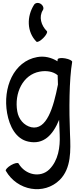

<svg xmlns="http://www.w3.org/2000/svg" viewBox="-20 -951 549 1322"><path d="M215 -919C163 -838 164 -731 231 -664C237 -658 258 -669 278 -689C298 -709 309 -730 303 -736C263 -776 246 -835 275 -881C284 -894 277 -913 261 -924C244 -935 224 -932 215 -919ZM377 -542C376 -540 376 -536 376 -529C334 -555 286 -567 236 -558C74 -529 -2 -347 29 -172C45 -82 89 6 175 24C280 47 344 -21 387 -126C388 -89 390 -54 391 -24C395 63 381 154 320 215C258 276 154 254 108 175C104 167 80 172 56 186C32 200 16 218 20 225C99 363 283 395 392 287C471 207 467 86 462 -27C455 -193 456 -404 477 -525C478 -533 457 -544 429 -549C402 -554 378 -551 377 -542ZM195 -75C144 -87 108 -131 99 -184C77 -309 137 -437 254 -458C298 -466 345 -460 377 -433C378 -413 378 -392 379 -369C348 -210 301 -52 195 -75Z"/></svg>

Font: Nupuram Condensed Medium
Style: Regular
Weight: 500
Width: 3
Designer: Santhosh Thottingal (santhosh.thottingal@gmail.com)
Foundry: SMC
Version: Version 1.000